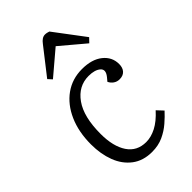

<svg xmlns="http://www.w3.org/2000/svg" viewBox="-235 -849 945 945"><g transform="rotate(-45 237.0 -377.0)"><path d="M282 -519Q350 -519 389.5 -487.5Q429 -456 429 -407Q429 -381 415.5 -366.5Q402 -352 378 -352Q360 -352 346.5 -361.5Q333 -371 326 -386L341 -404Q366 -435 345 -453.5Q324 -472 281 -472Q210 -472 165.5 -409.5Q121 -347 121 -228Q121 -141 154.5 -91Q188 -41 252 -41Q286 -41 322 -59.5Q358 -78 395 -119L425 -87Q405 -65 378 -41.5Q351 -18 316.5 -2Q282 14 238 14Q176 14 134 -18Q92 -50 71.5 -104Q51 -158 51 -225Q51 -312 80.5 -378.5Q110 -445 162 -482Q214 -519 282 -519ZM418 -605 397 -583 270 -690 145 -584 126 -605 233 -742Q252 -768 273 -768Q280 -768 286.5 -766.5Q293 -765 299 -763Z"/></g></svg>

Font: Literata 12pt Light
Style: Italic
Weight: 300
Italic angle: -2°
Designer: Latin by Veronika Burian and Jose Scaglione. Greek by Irene Vlachou. Cyrillic by Vera Evstafieva
Foundry: TypeTogether
Version: Version 3.002